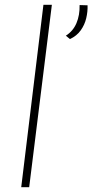

<svg xmlns="http://www.w3.org/2000/svg" viewBox="-20 -776 383 796"><path d="M160 -756H195L101 0H68ZM270 -614 253 -628Q283 -647 297 -680Q311 -713 310 -755L343 -754Q344 -728 337.5 -700.5Q331 -673 314.5 -650Q298 -627 270 -614Z"/></svg>

Font: Josefin Sans Thin ExtraLight
Style: Italic
Weight: 250
Italic angle: -7°
Version: Version 2.000